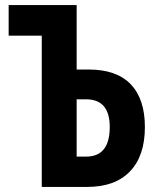

<svg xmlns="http://www.w3.org/2000/svg" viewBox="-20 -734 619 754"><path d="M144 0V-594H14V-714H281V-461H328Q438 -461 493.5 -403Q549 -345 549 -235Q549 -122 490.5 -61Q432 0 323 0ZM281 -119H318Q411 -119 411 -235Q411 -344 318 -344H281Z"/></svg>

Font: Noto Sans ExtraCondensed
Style: Bold
Weight: 700
Width: 2
Designer: Monotype Design Team
Foundry: Monotype Imaging Inc.
Version: Version 2.013; ttfautohint (v1.8.4.7-5d5b)